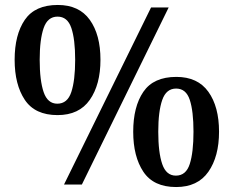

<svg xmlns="http://www.w3.org/2000/svg" viewBox="-20 -744 941 774"><path d="M238 0 589 -714H660L310 0ZM212 -280Q121 -280 80 -341.5Q39 -403 39 -503Q39 -604 80 -664Q121 -724 213 -724Q299 -724 342 -664Q385 -604 385 -503Q385 -403 342 -341.5Q299 -280 212 -280ZM211 -326Q252 -326 267.5 -373Q283 -420 283 -503Q283 -586 267.5 -631.5Q252 -677 212 -677Q172 -677 156 -631Q140 -585 140 -503Q140 -419 156 -372.5Q172 -326 211 -326ZM690 10Q599 10 558 -51.5Q517 -113 517 -213Q517 -314 558 -374Q599 -434 691 -434Q777 -434 820 -374Q863 -314 863 -213Q863 -113 820 -51.5Q777 10 690 10ZM689 -36Q730 -36 745 -83Q760 -130 760 -213Q760 -296 745 -341.5Q730 -387 690 -387Q650 -387 634 -341Q618 -295 618 -213Q618 -129 634 -82.5Q650 -36 689 -36Z"/></svg>

Font: Noto Serif Khojki
Style: Bold
Weight: 700
Version: Version 2.003